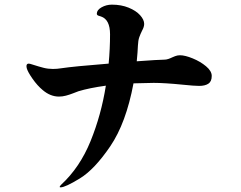

<svg xmlns="http://www.w3.org/2000/svg" viewBox="-20 -775 1040 827"><path d="M892 -448Q892 -424 877.5 -414.5Q863 -405 838 -405Q817 -405 769 -410Q689 -418 642 -418Q615 -418 555 -416Q523 -245 455 -145Q387 -45 324 -6.5Q261 32 241 32Q237 32 237 30Q237 27 244 20Q324 -54 370 -167Q416 -280 436 -406Q364 -396 318 -382Q310 -379 294.5 -373Q279 -367 264 -363Q249 -359 234 -359Q197 -359 164 -387Q141 -406 120 -436Q99 -466 95 -482Q94 -485 94 -490Q94 -501 104 -501Q108 -501 123 -496Q148 -488 167.5 -483Q187 -478 208 -478Q226 -478 244 -481Q297 -489 448 -501Q454 -565 454 -627Q454 -691 415 -704Q413 -705 407 -706.5Q401 -708 399 -710.5Q397 -713 397 -716Q397 -732 417.5 -743.5Q438 -755 462 -755Q502 -755 534 -742Q566 -729 583.5 -709.5Q601 -690 601 -672Q601 -659 592 -643Q585 -629 580 -615Q575 -601 574 -578Q573 -551 569 -511Q665 -518 687 -518Q696 -518 705 -521Q714 -524 722 -528Q724 -529 734 -533Q744 -537 755 -537Q777 -537 810 -523.5Q843 -510 867.5 -489.5Q892 -469 892 -448Z"/></svg>

Font: Shippori Antique
Style: Regular
Weight: 400
Designer: FONTDASU
Foundry: FONTDASU / Google Inc. / but / Adobe
Version: Version 2.001